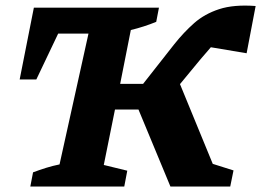

<svg xmlns="http://www.w3.org/2000/svg" viewBox="-20 -683 956 703"><path d="M604 0 487 -282H401L360 -79L446 -58L435 0H91L101 -52Q125 -61 149 -68.5Q173 -76 198 -81L304 -560H193L113 -392H52L104 -655H562L552 -603Q508 -585 459 -573L420 -376H504L618 -521Q653 -565 691 -598.5Q729 -632 782.5 -649.5Q836 -667 916 -661L883 -488L752 -510Q743 -500 734 -489Q725 -478 715 -467L639 -375L759 -83L835 -59L823 0Z"/></svg>

Font: Piazzolla SC
Style: Bold Italic
Weight: 700
Italic angle: -11.3°
Designer: Juan Pablo del Peral
Foundry: Huerta Tipografica
Version: Version 1.330